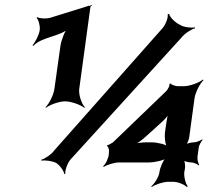

<svg xmlns="http://www.w3.org/2000/svg" viewBox="-20 -732 839 773"><path d="M299 -374 344 -704C344 -706 349 -708 350 -709L348 -712C347 -711 343 -708 341 -708C340 -708 338 -709 338 -709L334 -708L332 -707L181 -660C166 -656 139 -657 131 -663L127 -660C135 -654 142 -627 140 -613V-611C137 -591 122 -562 111 -550L114 -547C147 -584 223 -584 258 -619L254 -622C241 -608 226 -569 223 -545L199 -374C196 -350 177 -313 163 -300L165 -298C180 -310 218 -324 242 -324C266 -324 305 -310 319 -298L322 -300C309 -313 296 -350 299 -374ZM264 -90 710 -580C722 -596 751 -615 765 -618L764 -622C750 -619 720 -622 705 -632C686 -640 663 -663 661 -676L655 -675C658 -662 647 -632 633 -617L199 -127C188 -111 160 -92 146 -89L147 -85C161 -88 191 -84 206 -76C221 -67 237 -44 239 -31L243 -32C241 -45 251 -75 264 -90ZM742 -181 763 -335C766 -359 785 -396 799 -409L797 -412C782 -399 744 -385 720 -385H695C688 -385 668 -391 667 -396L662 -394C665 -389 655 -370 648 -364L435 -159C431 -156 416 -147 412 -148L411 -144C415 -143 419 -130 419 -125L418 -111C417 -96 406 -71 395 -63L398 -60C409 -68 440 -78 459 -78H579C601 -78 640 -86 651 -96L649 -99C638 -89 624 -57 622 -39C620 -21 602 8 589 18L591 21C604 11 638 0 656 0H678C696 0 723 11 732 21L736 18C727 8 720 -21 722 -39L725 -56C726 -66 724 -85 719 -90L717 -88C721 -82 740 -78 750 -78C760 -78 775 -71 780 -66L782 -68C778 -74 774 -90 775 -100L780 -137C781 -147 790 -163 796 -169L794 -171C787 -166 771 -159 761 -159C751 -159 731 -155 725 -149L727 -147C734 -152 741 -171 742 -181ZM561 -177C585 -199 610 -220 634 -243C646 -254 659 -270 664 -279L660 -281C655 -271 652 -253 650 -239L644 -198C642 -180 645 -148 654 -138L657 -141C648 -151 612 -159 590 -159H568C552 -159 529 -156 517 -152L518 -148C530 -153 549 -166 561 -177Z"/></svg>

Font: Asimov
Style: EdgeWideIt
Weight: 500
Designer: Google
Version: Version 2.000980: 2014